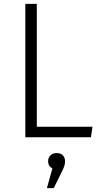

<svg xmlns="http://www.w3.org/2000/svg" viewBox="-20 -705 515 986"><path d="M169 -685V-54H455L447 0H110V-685ZM227 123Q227 105 239 93Q251 81 271 81Q292 81 303 93Q314 105 314 123Q314 135 310.5 147Q307 159 296 180L256 261H221L249 160Q227 148 227 123Z"/></svg>

Font: Jldddboxgfspflltxgxzjzlszac
Style: Regular
Weight: 300
Designer: Carrois Corporate & Edenspiekermann
Foundry: Carrois Corporate GbR & Edenspiekermann AG
Version: Version 2.001